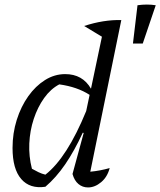

<svg xmlns="http://www.w3.org/2000/svg" viewBox="-20 -816 703 842"><path d="M475 -752H476V-751ZM179 3Q111 13 73 -31Q35 -75 35 -167Q35 -232 53.5 -290.5Q72 -349 104 -394Q136 -439 177.5 -465Q219 -491 266 -491Q342 -491 379 -427L427 -655L349 -702Q434 -730 512 -728L376 -63Q419 -67 461 -79Q451 -40 423.5 -17Q396 6 366 6Q342 6 324 -9Q306 -24 298 -53L347 -233L343 -234Q306 -154 266 -95.5Q226 -37 179 3ZM120 -76Q134 -68 148.5 -61Q163 -54 179 -50Q274 -124 358 -329L373 -400Q319 -435 240 -446Q202 -426 173.5 -386Q145 -346 128 -294.5Q111 -243 108.5 -186.5Q106 -130 120 -76ZM563 -625 583 -793Q625 -799 663 -793L606 -625Z"/></svg>

Font: Piazzolla
Style: Italic
Weight: 400
Italic angle: -11.3°
Designer: Juan Pablo del Peral
Foundry: Huerta Tipografica
Version: Version 1.330